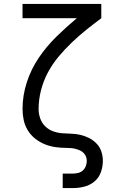

<svg xmlns="http://www.w3.org/2000/svg" viewBox="-20 -755 640 980"><path d="M300 205V131H352Q366 131 379.5 127.5Q393 124 403 115Q413 106 418 92.5Q423 79 423 66Q423 54 418.5 43.5Q414 33 406 25Q398 17 387.5 12.5Q377 8 366 5Q355 2 344 1Q333 0 321 0Q292 0 263.5 -4Q235 -8 209 -18.5Q183 -29 160 -47Q137 -65 122 -89.5Q107 -114 101 -142Q95 -170 95 -198Q95 -268 117 -335.5Q139 -403 178.5 -461Q218 -519 268 -568Q318 -617 372 -662H95V-735H497V-662Q458 -633 420 -602.5Q382 -572 346.5 -538Q311 -504 279.5 -466.5Q248 -429 225 -386Q202 -343 189.5 -295Q177 -247 177 -198Q177 -175 185 -151.5Q193 -128 210 -111Q227 -94 249.5 -85.5Q272 -77 296 -75Q320 -73 344 -72.5Q368 -72 391 -66.5Q414 -61 435.5 -50Q457 -39 473.5 -21.5Q490 -4 497.5 19Q505 42 505 66Q505 95 495 123.5Q485 152 462.5 171Q440 190 411 197.5Q382 205 352 205Z"/></svg>

Font: Iosevka Slab Extended
Style: Regular
Weight: 400
Width: 7
Monospace: yes
Designer: Belleve Invis
Foundry: Belleve Invis
Version: Version 11.1.1; ttfautohint (v1.8.3)